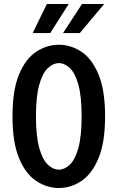

<svg xmlns="http://www.w3.org/2000/svg" viewBox="-20 -930 590 961"><path d="M275 11Q214.5 11 161.5 -24Q108.5 -59 75.5 -137.8Q42.5 -216.5 42.5 -348Q42.5 -479 75.5 -557.8Q108.5 -636.5 161.5 -671.2Q214.5 -706 275 -706Q334.5 -706 387.2 -671.2Q440 -636.5 473 -557.8Q506 -479 506 -348Q506 -216.5 473 -137.8Q440 -59 387.2 -24Q334.5 11 275 11ZM275 -81Q303 -81 329.2 -105.5Q355.5 -130 372 -188.2Q388.5 -246.5 388.5 -348Q388.5 -449 372 -507Q355.5 -565 329.2 -589.5Q303 -614 275 -614Q246 -614 219.8 -589.5Q193.5 -565 176.8 -507Q160 -449 160 -348Q160 -246.5 176.8 -188.2Q193.5 -130 219.8 -105.5Q246 -81 275 -81ZM295.5 -764.5 390.5 -910H501.5L379.5 -764.5ZM143.5 -764.5 214.5 -910H324L231.5 -764.5Z"/></svg>

Font: Trispace SemiCondensed Medium
Style: Regular
Weight: 500
Width: 4
Designer: Tyler Finck
Foundry: Etcetera Type Company
Version: Version 1.210; ttfautohint (v1.8.3)